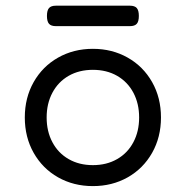

<svg xmlns="http://www.w3.org/2000/svg" viewBox="-20 -630 640 661"><path d="M458 -575.2Q458 -556.2 450.9 -548.1Q443.8 -540 427.2 -540H172.4Q155.8 -540 148.7 -548.1Q141.6 -556.2 141.6 -575.2Q141.6 -594.2 148.7 -602.3Q155.8 -610.4 172.4 -610.4H427.2Q443.8 -610.4 450.9 -602.3Q458 -594.2 458 -575.2ZM534.2 -225.6Q534.2 -157.7 503.7 -103.8Q473.1 -49.8 419.7 -19.5Q366.2 10.7 299.8 10.7Q233.4 10.7 179.9 -19.5Q126.5 -49.8 95.9 -103.8Q65.4 -157.7 65.4 -225.6Q65.4 -293.5 95.9 -347.4Q126.5 -401.4 179.9 -431.6Q233.4 -461.9 299.8 -461.9Q366.2 -461.9 419.7 -431.6Q473.1 -401.4 503.7 -347.4Q534.2 -293.5 534.2 -225.6ZM140.6 -225.6Q140.6 -177.7 160.4 -140.4Q180.2 -103 216.3 -82.3Q252.4 -61.5 299.8 -61.5Q347.2 -61.5 383.3 -82.3Q419.4 -103 439.2 -140.4Q459 -177.7 459 -225.6Q459 -273.4 439.2 -310.8Q419.4 -348.1 383.3 -368.9Q347.2 -389.6 299.8 -389.6Q252.4 -389.6 216.3 -368.9Q180.2 -348.1 160.4 -310.8Q140.6 -273.4 140.6 -225.6Z"/></svg>

Font: Courier Prime Sans
Style: Regular
Weight: 400
Designer: Alan Dague-Greene
Foundry: Quote-Unquote Apps
Version: Version 3.020